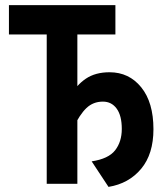

<svg xmlns="http://www.w3.org/2000/svg" viewBox="-20 -720 656 752"><path d="M163 0V-585H15V-700H432V-585H283V0ZM405 12 339 -88Q405 -98 431 -131.5Q457 -165 457 -215Q457 -267 437 -294.5Q417 -322 383 -322Q345 -322 318.5 -296.8Q292 -271.5 267 -219L227 -257Q236 -304.5 257.5 -345.5Q279 -386.5 316.2 -411.8Q353.5 -437 409 -437Q485.5 -437 533.2 -378Q581 -319 581 -214Q581 -116.5 532.8 -58.8Q484.5 -1 405 12Z"/></svg>

Font: Overpass Mono Light
Style: Regular
Weight: 300
Monospace: yes
Designer: Delve Withrington, Dave Bailey
Foundry: Delve Fonts LLC
Version: Version 4.000